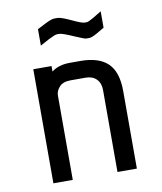

<svg xmlns="http://www.w3.org/2000/svg" viewBox="-80 -765 700 829"><g transform="rotate(-10 270.0 -350.0)"><path d="M214 -700H229Q237 -700 253 -694Q269 -688 286 -680Q328 -660 340 -660H350Q357 -660 382.5 -675Q408 -690 417 -696V-624Q409 -619 384.5 -605Q360 -591 349 -591H334Q329 -591 289 -608Q237 -631 224 -631H214Q205 -631 176 -616Q147 -601 137 -595V-667Q146 -672 174 -686Q202 -700 214 -700ZM167 -500V-476Q198 -500 247 -500H293Q374 -500 413.5 -462Q453 -424 453 -340V0H368V-360Q368 -390 350.5 -407.5Q333 -425 303 -425H237Q204 -425 188 -407.5Q172 -390 172 -370V0H87V-500Z"/></g></svg>

Font: Share Tech Mono
Style: Regular
Weight: 400
Designer: Ralph Oliver du Carrois
Foundry: Ralph Oliver du Carrois
Version: Version 1.003